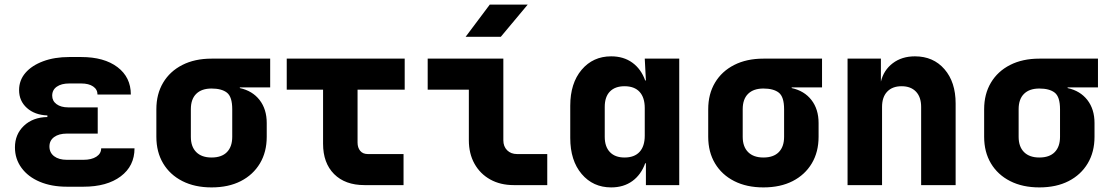

<svg xmlns="http://www.w3.org/2000/svg" viewBox="-20 -805 4840 835"><path d="M343 7H271Q204 7 153 -14.5Q102 -36 73.5 -75Q45 -114 45 -164Q45 -221 84 -258Q123 -295 186 -296V-303Q131 -305 97 -335.5Q63 -366 63 -413Q63 -456 90.5 -488Q118 -520 167.5 -538.5Q217 -557 281 -557H333Q433 -557 491 -513Q549 -469 549 -394H404Q404 -416 385 -429Q366 -442 333 -442H281Q247 -442 227 -428Q207 -414 207 -389Q207 -366 226 -352Q245 -338 277 -338H405V-224H271Q236 -224 215.5 -209Q195 -194 195 -168Q195 -141 215.5 -125.5Q236 -110 271 -110H343Q378 -110 399 -123.5Q420 -137 420 -160H565Q565 -83 505 -38Q445 7 343 7Z M900 10Q827 10 773 -17.5Q719 -45 689.5 -94.5Q660 -144 660 -210V-330Q660 -396 689.5 -445.5Q719 -495 773 -522.5Q827 -550 900 -550H1155V-425H1023V-422Q1078 -410 1109 -370Q1140 -330 1140 -270V-210Q1140 -144 1110.5 -94.5Q1081 -45 1027.5 -17.5Q974 10 900 10ZM900 -120Q944 -120 967 -143.5Q990 -167 990 -210V-330Q990 -384 967 -402Q944 -420 900 -420Q857 -420 833.5 -397Q810 -374 810 -330V-210Q810 -167 833.5 -143.5Q857 -120 900 -120Z M1565 0Q1481 0 1433 -48Q1385 -96 1385 -180V-415H1227V-550H1740V-415H1535V-185Q1535 -163 1546.5 -149Q1558 -135 1580 -135H1735V0Z M2214 0Q2156 0 2112 -24.5Q2068 -49 2043.5 -93Q2019 -137 2019 -195V-415H1840V-550H2169V-195Q2169 -168 2185.5 -151.5Q2202 -135 2229 -135H2360V0ZM2005 -645 2110 -785H2275L2158 -645Z M2638 10Q2559 10 2509.5 -48.5Q2460 -107 2460 -205V-345Q2460 -443 2509.5 -501.5Q2559 -560 2638 -560Q2692 -560 2730 -532.5Q2768 -505 2786 -455H2789L2784 -550H2934V0H2789V-95H2786Q2768 -45 2730 -17.5Q2692 10 2638 10ZM2696 -120Q2739 -120 2761.5 -144.5Q2784 -169 2784 -215V-335Q2784 -381 2761.5 -405.5Q2739 -430 2696 -430Q2655 -430 2632.5 -407Q2610 -384 2610 -340V-210Q2610 -167 2632.5 -143.5Q2655 -120 2696 -120Z M3300 10Q3227 10 3173 -17.5Q3119 -45 3089.5 -94.5Q3060 -144 3060 -210V-330Q3060 -396 3089.5 -445.5Q3119 -495 3173 -522.5Q3227 -550 3300 -550H3555V-425H3423V-422Q3478 -410 3509 -370Q3540 -330 3540 -270V-210Q3540 -144 3510.5 -94.5Q3481 -45 3427.5 -17.5Q3374 10 3300 10ZM3300 -120Q3344 -120 3367 -143.5Q3390 -167 3390 -210V-330Q3390 -384 3367 -402Q3344 -420 3300 -420Q3257 -420 3233.5 -397Q3210 -374 3210 -330V-210Q3210 -167 3233.5 -143.5Q3257 -120 3300 -120Z M3666 0V-550H3811V-450Q3823 -500 3862.5 -530Q3902 -560 3959 -560Q4039 -560 4087.5 -504Q4136 -448 4136 -355V0H3986V-340Q3986 -383 3963.5 -406.5Q3941 -430 3901 -430Q3861 -430 3838.5 -406.5Q3816 -383 3816 -340V0Z M4500 10Q4427 10 4373 -17.5Q4319 -45 4289.5 -94.5Q4260 -144 4260 -210V-330Q4260 -396 4289.5 -445.5Q4319 -495 4373 -522.5Q4427 -550 4500 -550H4755V-425H4623V-422Q4678 -410 4709 -370Q4740 -330 4740 -270V-210Q4740 -144 4710.5 -94.5Q4681 -45 4627.5 -17.5Q4574 10 4500 10ZM4500 -120Q4544 -120 4567 -143.5Q4590 -167 4590 -210V-330Q4590 -384 4567 -402Q4544 -420 4500 -420Q4457 -420 4433.5 -397Q4410 -374 4410 -330V-210Q4410 -167 4433.5 -143.5Q4457 -120 4500 -120Z"/></svg>

Font: JetBrains Mono NL ExtraBold
Style: Regular
Weight: 800
Designer: Philipp Nurullin, Konstantin Bulenkov
Foundry: JetBrains
Version: Version 2.304; ttfautohint (v1.8.4.7-5d5b)